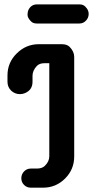

<svg xmlns="http://www.w3.org/2000/svg" viewBox="-20 -868 457 888"><path d="M130.4 -489.7Q130.4 -451.7 94.7 -437Q84 -432.6 72 -432.6Q60.1 -432.6 49.6 -437Q39.1 -441.4 31.2 -449.2Q14.6 -465.8 14.6 -489.7V-519Q14.6 -579.1 57.6 -621.1Q100.6 -663.6 159.2 -663.6H265.6Q289.6 -663.6 301.8 -651.4Q323.2 -629.9 323.2 -605V-144.5Q323.2 -84.5 281.2 -42.5Q238.8 0 179.2 0H122.6Q104 0 91.3 -12.7Q78.6 -25.4 78.6 -43.7Q78.6 -62 91.3 -75.2Q104 -88.4 122.6 -88.4H150.4Q174.3 -88.4 187 -100.6Q208 -120.6 208 -145.5V-575.7H186Q162.6 -575.7 150.4 -563Q130.4 -541.5 130.4 -517.6ZM377.4 -772.5Q365.2 -759.3 347.2 -759.3H150.4Q133.3 -759.3 124 -768.6Q107.4 -785.2 107.4 -798.8Q107.4 -812.5 110.8 -820.6Q114.3 -828.6 120.1 -835Q132.3 -847.7 150.4 -847.7H347.2Q364.3 -847.7 373.8 -838.1Q383.3 -828.6 386.7 -820.6Q390.1 -812.5 390.1 -803.5Q390.1 -794.4 386.7 -786.4Q383.3 -778.3 377.4 -772.5Z"/></svg>

Font: Supermercado
Style: Regular
Weight: 400
Designer: James Grieshaber
Foundry: James Grieshaber
Version: Version 1.002